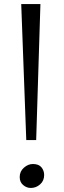

<svg xmlns="http://www.w3.org/2000/svg" viewBox="-20 -919 316 950"><path d="M180 -899 159 -226H110L85 -899ZM77.5 -43Q77.5 -71 98.2 -89.2Q119 -107.5 142.5 -107.5Q172 -107.5 185.2 -91Q198.5 -74.5 198.5 -53Q198.5 -24.5 178.5 -6.8Q158.5 11 132.5 11Q111.5 11 94.5 -3.5Q77.5 -18 77.5 -43Z"/></svg>

Font: Merriweather 28pt Light
Style: Regular
Weight: 300
Version: Version 2.100